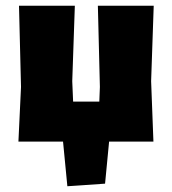

<svg xmlns="http://www.w3.org/2000/svg" viewBox="-20 -492 599 667"><path d="M44 0H199L214 155L345 146L359 0H513L505 -210L514 -472H320L327 -190L325 -139H234L231 -210L240 -472H46L53 -190Z"/></svg>

Font: Luna Sans Black
Style: Regular
Weight: 900
Designer: Juan Pablo del Peral
Foundry: Huerta Tipografica
Version: Version 2.001; ttfautohint (v1.5)